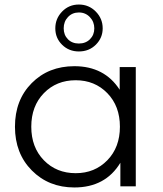

<svg xmlns="http://www.w3.org/2000/svg" viewBox="-20 -822 718 847"><path d="M328 -595Q284 -595 254 -624.5Q224 -654 224 -697Q224 -740 254 -771Q284 -802 328 -802Q372 -802 402.5 -771Q433 -740 433 -697Q433 -655 403 -625Q373 -595 328 -595ZM261 -697Q261 -668 279.5 -649Q298 -630 328 -630Q358 -630 377 -649Q396 -668 396 -697Q396 -726 376.5 -746.5Q357 -767 328 -767Q299 -767 280 -747Q261 -727 261 -697ZM508 -526H579V0H511V-104Q445 5 308 5Q195 5 120.5 -70Q46 -145 46 -263Q46 -381 120 -455.5Q194 -530 308 -530Q441 -530 508 -426ZM314 -58Q398 -58 453.5 -115Q509 -172 509 -263Q509 -354 453.5 -411Q398 -468 314 -468Q229 -468 173.5 -411Q118 -354 118 -263Q118 -172 173.5 -115Q229 -58 314 -58Z"/></svg>

Font: Montserrat Alternates
Style: Regular
Weight: 400
Designer: Julieta Ulanovsky
Foundry: Julieta Ulanovsky
Version: Version 7.200;PS 007.200;hotconv 1.0.88;makeotf.lib2.5.64775